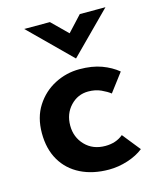

<svg xmlns="http://www.w3.org/2000/svg" viewBox="-105 -746 683 831"><g transform="rotate(-15 236.5 -330.5)"><path d="M436 -39Q407 -16 365 -2.5Q323 11 281 11Q209 11 154.5 -16Q100 -43 70 -94Q40 -145 40 -216Q40 -287 72.5 -337.5Q105 -388 157 -415Q209 -442 268 -442Q325 -442 367 -426.5Q409 -411 439 -386L377 -304Q362 -316 337 -327.5Q312 -339 280 -339Q233 -339 200 -304Q167 -269 167 -216Q167 -164 201.5 -128Q236 -92 292 -92Q340 -92 372 -119ZM198 -672 268 -603 332 -672H447L267 -491H266L83 -672Z"/></g></svg>

Font: Reem Kufi SemiBold
Style: Regular
Weight: 600
Designer: Khaled Hosny
Version: Version 1.001